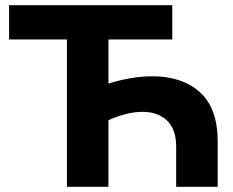

<svg xmlns="http://www.w3.org/2000/svg" viewBox="-20 -720 897 740"><path d="M238 0V-568H15V-700H644V-568H398V-398Q489 -426 567 -426Q682 -426 750.5 -364.5Q819 -303 819 -175V0H659V-154Q659 -222 623.5 -255.5Q588 -289 529 -289Q471 -289 398 -257V0Z"/></svg>

Font: Montserrat
Style: Bold
Weight: 700
Designer: Julieta Ulanovsky
Foundry: Julieta Ulanovsky
Version: Version 9.000; ttfautohint (v1.8.4.7-5d5b)